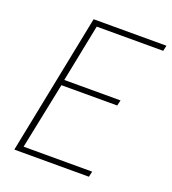

<svg xmlns="http://www.w3.org/2000/svg" viewBox="-123 -754 760 847"><g transform="rotate(20 257.0 -330.0)"><path d="M40 0 172 -660H514L508 -634H196L142 -364H406L400 -338H138L74 -26H396L390 0Z"/></g></svg>

Font: Source Sans 3
Style: Italic
Weight: 200
Italic angle: -11°
Designer: Paul D. Hunt
Foundry: Adobe
Version: Version 3.046;hotconv 1.0.118;makeotfexe 2.5.65603